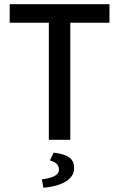

<svg xmlns="http://www.w3.org/2000/svg" viewBox="-20 -669 566 912"><path d="M314 -5V-561H500V-649H26V-561H212V-5ZM217 93C242 100 260 112 260 137C260 166 223 177 179 183L186 223C266 216 332 187 332 130C332 87 308 65 235 56Z"/></svg>

Font: Falling Sky
Style: Light
Weight: 400
Designer: Paul D. Hunt
Foundry: Adobe Systems Incorporated
Version: Version 1.02